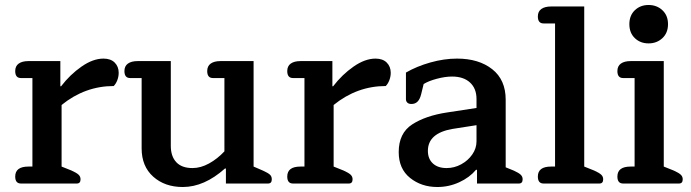

<svg xmlns="http://www.w3.org/2000/svg" viewBox="-20 -736 2771 770"><path d="M64 0Q41 0 41 -28Q41 -68 94 -68H110V-423H64Q41 -423 41 -451Q41 -471 55 -481Q69 -491 94 -491H222V-390H225Q261 -437 307 -469Q353 -501 395 -501Q424 -501 440 -485Q456 -469 456 -444Q456 -429 450.5 -414.5Q445 -400 436 -391Q321 -391 227 -315V-68L267 -52Q287 -43 295 -35.5Q303 -28 303 -17Q303 0 288 0Z M548 -141V-423H502Q479 -423 479 -451Q479 -471 493 -481Q507 -491 532 -491H665V-151Q665 -109 687 -85.5Q709 -62 752 -62Q785 -62 818.5 -80.5Q852 -99 880 -129V-423H834Q811 -423 811 -451Q811 -471 825 -481Q839 -491 864 -491H997V-68L1034 -52Q1054 -43 1062 -36Q1070 -29 1070 -17Q1070 0 1055 0H886V-60H882Q799 14 713 14Q641 14 594.5 -27.5Q548 -69 548 -141Z M1155 0Q1132 0 1132 -28Q1132 -68 1185 -68H1201V-423H1155Q1132 -423 1132 -451Q1132 -471 1146 -481Q1160 -491 1185 -491H1313V-390H1316Q1352 -437 1398 -469Q1444 -501 1486 -501Q1515 -501 1531 -485Q1547 -469 1547 -444Q1547 -429 1541.5 -414.5Q1536 -400 1527 -391Q1412 -391 1318 -315V-68L1358 -52Q1378 -43 1386 -35.5Q1394 -28 1394 -17Q1394 0 1379 0Z M1579 -126Q1579 -202 1633 -237Q1687 -272 1773 -285L1891 -303V-339Q1891 -381 1865 -405Q1839 -429 1793 -429Q1765 -429 1731.5 -420Q1698 -411 1679 -399L1669 -358Q1664 -338 1654.5 -328.5Q1645 -319 1630 -319Q1619 -319 1613.5 -324.5Q1608 -330 1608 -338V-445Q1651 -470 1706 -485.5Q1761 -501 1813 -501Q1900 -501 1954 -458.5Q2008 -416 2008 -336V-65L2040 -52Q2060 -43 2068 -35.5Q2076 -28 2076 -17Q2076 0 2061 0H1893V-55H1889Q1863 -24 1821.5 -5Q1780 14 1734 14Q1670 14 1624.5 -22.5Q1579 -59 1579 -126ZM1891 -169V-234L1795 -219Q1696 -202 1696 -131Q1696 -99 1716 -80.5Q1736 -62 1771 -62Q1802 -62 1829.5 -77Q1857 -92 1874 -116.5Q1891 -141 1891 -169Z M2160 0Q2137 0 2137 -28Q2137 -68 2190 -68H2206V-642H2160Q2137 -642 2137 -670Q2137 -690 2151 -700Q2165 -710 2190 -710H2323V-68L2363 -52Q2383 -43 2391 -35.5Q2399 -28 2399 -17Q2399 0 2384 0Z M2504 -639Q2504 -674 2526 -695Q2548 -716 2581 -716Q2614 -716 2636.5 -695Q2659 -674 2659 -639Q2659 -604 2636.5 -583Q2614 -562 2581 -562Q2548 -562 2526 -583Q2504 -604 2504 -639ZM2479 0Q2456 0 2456 -28Q2456 -68 2509 -68H2525V-423H2479Q2456 -423 2456 -451Q2456 -471 2470 -481Q2484 -491 2509 -491H2642V-68L2682 -52Q2702 -43 2710 -35.5Q2718 -28 2718 -17Q2718 0 2703 0Z"/></svg>

Font: Maitree Semibold
Style: Regular
Weight: 600
Designer: CadsonDemak Team
Foundry: CadsonDemak
Version: Version 1.010